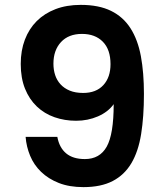

<svg xmlns="http://www.w3.org/2000/svg" viewBox="-20 -766 666 787"><path d="M215 -205Q223 -161 251 -137.5Q279 -114 328 -114Q389 -114 417.5 -165Q446 -216 446 -339Q423 -307 381.5 -289Q340 -271 292 -271Q245 -271 203.5 -285.5Q162 -300 131 -329.5Q100 -359 82.5 -402.5Q65 -446 65 -504Q65 -559 82 -603.5Q99 -648 130.5 -679.5Q162 -711 207.5 -728.5Q253 -746 311 -746Q385 -746 435 -721.5Q485 -697 515 -650Q545 -603 557.5 -535.5Q570 -468 570 -381Q570 -288 558.5 -216.5Q547 -145 518.5 -97Q490 -49 442 -24Q394 1 322 1Q264 1 221 -16Q178 -33 148.5 -61.5Q119 -90 103.5 -127.5Q88 -165 85 -205ZM321 -385Q374 -385 403.5 -417Q433 -449 433 -503Q433 -563 401.5 -595Q370 -627 316 -627Q261 -627 230 -593.5Q199 -560 199 -505Q199 -480 206 -458.5Q213 -437 228 -420.5Q243 -404 266 -394.5Q289 -385 321 -385Z"/></svg>

Font: SVN-Poppins SemiBold
Style: Regular
Weight: 600
Designer: Ninad Kale (Devanagari), Jonny Pinhorn (Latin)
Foundry: Indian Type Foundry
Version: Version 3.002 2017